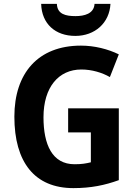

<svg xmlns="http://www.w3.org/2000/svg" viewBox="-20 -959 705 989"><path d="M549 -939H467C464 -888 414 -876 369 -876C318 -876 275 -886 273 -939H192C195 -836 265 -774 368 -774C469 -774 544 -841 549 -939ZM331 -401V-277H448V-123C423 -117 402 -113 364 -113C249 -113 204 -214 204 -355C204 -510 282 -601 399 -601C453 -601 506 -585 546 -562L592 -679C537 -706 467 -724 397 -724C176 -724 54 -582 54 -358C54 -124 158 10 358 10C449 10 520 -5 592 -31V-401Z"/></svg>

Font: Noto Sans Sinhala UI SemiCondensed
Style: Bold
Weight: 700
Width: 4
Designer: Jelle Bosma - Monotype Design Team
Foundry: Monotype Imaging Inc.
Version: Version 2.006